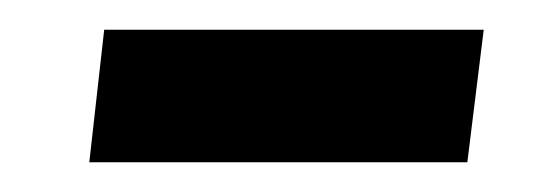

<svg xmlns="http://www.w3.org/2000/svg" viewBox="-20 -109 365 129"><path d="M40 0 50 -89H305L294 0Z"/></svg>

Font: Noto Sans
Style: Bold
Weight: 700
Designer: Monotype Design Team
Foundry: Monotype Imaging Inc.
Version: Version 2.000;GOOG;noto-source:20170915:90ef993387c0; ttfaut